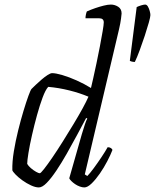

<svg xmlns="http://www.w3.org/2000/svg" viewBox="-20 -820 678 840"><path d="M150 0Q135 0 115.5 -9Q96 -18 78 -31Q60 -44 48 -56.5Q36 -69 34 -75Q33 -112 40.5 -157.5Q48 -203 59.5 -249.5Q71 -296 83 -335.5Q95 -375 104.5 -401Q114 -427 118 -431Q124 -437 136 -448.5Q148 -460 162 -472Q176 -484 188.5 -492Q201 -500 208 -500Q224 -500 253 -491.5Q282 -483 315.5 -468Q349 -453 378 -435Q381 -447 387.5 -476Q394 -505 402 -542.5Q410 -580 417 -617Q424 -654 429 -683Q434 -712 434 -722Q434 -731 429 -735.5Q424 -740 414 -740H354Q354 -748 356 -757Q358 -766 360 -770Q378 -778 397 -784.5Q416 -791 434 -795.5Q452 -800 465 -800Q482 -800 497 -790.5Q512 -781 512 -761Q512 -758 509.5 -738.5Q507 -719 501 -693L351 -57L362 -50Q373 -61 390 -84Q407 -107 424 -132.5Q441 -158 451 -176Q460 -176 465.5 -172Q471 -168 472 -164Q464 -143 449.5 -115Q435 -87 417 -61Q399 -35 381 -17.5Q363 0 349 0Q340 0 329 -4Q318 -8 308.5 -14.5Q299 -21 292 -28Q285 -35 283 -40L338 -233Q345 -256 351.5 -276Q358 -296 362 -301L357 -304Q339 -270 317 -229Q295 -188 272 -147.5Q249 -107 226.5 -73.5Q204 -40 184.5 -20Q165 0 150 0ZM154 -62Q158 -62 173 -81Q188 -100 209.5 -131.5Q231 -163 254.5 -200.5Q278 -238 301 -276Q324 -314 341.5 -346Q359 -378 367 -397Q329 -413 283 -424.5Q237 -436 191 -440Q179 -427 166.5 -393.5Q154 -360 142 -316.5Q130 -273 120 -229Q110 -185 104.5 -151Q99 -117 99 -103Q104 -94 115 -84.5Q126 -75 137.5 -68.5Q149 -62 154 -62ZM570 -549Q563 -549 557 -550.5Q551 -552 548 -554L578 -789Q586 -793 597.5 -796.5Q609 -800 615 -800Q622 -800 627 -791.5Q632 -783 635 -772Q638 -761 638 -754Q638 -746 631 -721Q624 -696 613.5 -664Q603 -632 591.5 -601Q580 -570 570 -549Z"/></svg>

Font: Texturina Medium 12pt Thin
Style: Italic
Weight: 250
Italic angle: -11°
Version: Version 1.002